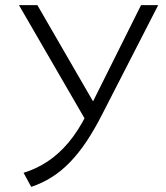

<svg xmlns="http://www.w3.org/2000/svg" viewBox="-20 -720 648 750"><path d="M102 10 72 -45Q121.5 -60 165.5 -89Q209.5 -118 247.8 -163.5Q286 -209 318 -273L531 -700H598L380 -275Q349 -214 317.8 -167.2Q286.5 -120.5 253 -86Q219.5 -51.5 182.2 -28Q145 -4.5 102 10ZM317 -246 54 -700H126L355 -304Z"/></svg>

Font: Geologica Cursive Thin
Style: Regular
Weight: 250
Designer: Sindre Bremnes, Frode Helland
Foundry: Monokrom Skriftforlag AS
Version: Version 1.010;gftools[0.9.28]